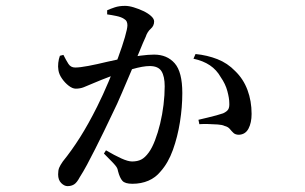

<svg xmlns="http://www.w3.org/2000/svg" viewBox="-20 -587 1040 654"><path d="M210 47Q199 47 188.5 36.5Q178 26 178 7Q178 -7 181.5 -15.5Q185 -24 194 -37Q224 -74 252.5 -119Q281 -164 311 -224Q331 -264 349.5 -308Q368 -352 382.5 -391.5Q397 -431 405.5 -460.5Q414 -490 414 -501Q414 -508 411.5 -513.5Q409 -519 402 -523Q393 -529 376.5 -532.5Q360 -536 345 -538V-552Q356 -557 371 -562Q386 -567 406 -567Q419 -567 435.5 -562Q452 -557 468 -549.5Q484 -542 494.5 -532.5Q505 -523 505 -514Q505 -499 493.5 -489Q482 -479 476 -461Q468 -444 455.5 -413Q443 -382 427 -345Q411 -308 395 -270Q379 -232 363 -200Q349 -170 334 -139.5Q319 -109 304.5 -80Q290 -51 276.5 -26Q263 -1 252 16Q242 35 232.5 41Q223 47 210 47ZM431 39Q406 39 397 29Q388 19 382 -4Q381 -12 377 -18Q373 -24 363 -34.5Q353 -45 334 -64L341 -75Q370 -58 393 -47.5Q416 -37 430 -37Q448 -37 461 -43.5Q474 -50 487 -68Q498 -83 508 -109Q518 -135 525.5 -166Q533 -197 537 -230Q541 -263 541 -293Q541 -327 530 -344.5Q519 -362 490 -362Q467 -362 430.5 -351.5Q394 -341 358 -327.5Q322 -314 299 -304Q278 -295 265.5 -290Q253 -285 238 -285Q227 -285 214 -295Q201 -305 191 -319.5Q181 -334 179 -348Q177 -360 178.5 -373Q180 -386 184 -397L196 -400Q205 -382 213 -369.5Q221 -357 236 -357Q252 -357 281 -362.5Q310 -368 345 -376.5Q380 -385 415 -390Q432 -394 459 -397.5Q486 -401 505 -401Q549 -401 575 -371.5Q601 -342 601 -270Q601 -222 593 -171.5Q585 -121 569 -76.5Q553 -32 527 -3Q510 18 485.5 28.5Q461 39 431 39ZM794 -128Q782 -128 775.5 -134Q769 -140 763 -147.5Q757 -155 745 -158Q737 -162 721.5 -163Q706 -164 689 -164.5Q672 -165 659 -164L656 -179Q672 -183 687.5 -186.5Q703 -190 717 -194Q731 -198 740 -201Q753 -207 757.5 -214.5Q762 -222 761 -237Q761 -252 754.5 -276.5Q748 -301 732 -324Q718 -349 695 -364.5Q672 -380 639 -387L646 -403Q686 -399 720.5 -385.5Q755 -372 781 -345Q809 -318 823 -280.5Q837 -243 837 -199Q837 -169 826.5 -149Q816 -129 794 -128Z"/></svg>

Font: Noto Serif SC ExtraLight Medium
Style: Regular
Weight: 500
Version: Version 2.002-H1;hotconv 1.1.0;makeotfexe 2.6.0